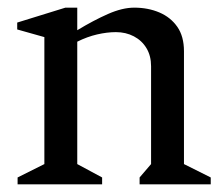

<svg xmlns="http://www.w3.org/2000/svg" viewBox="-20 -482 585 502"><path d="M26 0V-18L96 -53V-385L25 -405V-423L151 -462H182V-403Q225 -429 262.5 -445.5Q300 -462 331 -462Q367 -462 396.5 -449.5Q426 -437 443.5 -412Q461 -387 461 -348V-53L531 -18V0H345V-18L375 -53V-309Q375 -336 363 -356Q351 -376 330 -387Q309 -398 283 -398Q260 -398 234 -392Q208 -386 182 -373V-53L247 -18V0Z"/></svg>

Font: Ancizar Serif Light
Style: Regular
Weight: 400
Version: Version 8.100